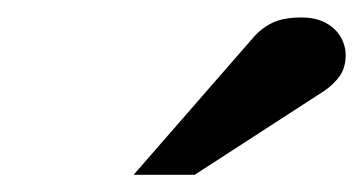

<svg xmlns="http://www.w3.org/2000/svg" viewBox="-20 -752 418 221"><path d="M377.9 -689Q377.9 -674.8 371.6 -665.3Q365.2 -655.8 354 -647.9L204.1 -550.8H133.8L270 -707Q274.9 -712.9 280.3 -717.3Q285.6 -721.7 292.2 -725.1Q298.8 -728.5 307.4 -730.2Q315.9 -731.9 327.1 -731.9Q340.3 -731.9 349.9 -728Q359.4 -724.1 365.5 -718Q371.6 -711.9 374.8 -704.1Q377.9 -696.3 377.9 -689Z"/></svg>

Font: Charis SIL
Style: Italic
Weight: 400
Italic angle: -11°
Foundry: SIL International
Version: Version 4.112